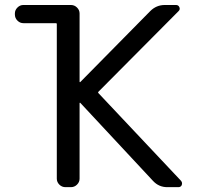

<svg xmlns="http://www.w3.org/2000/svg" viewBox="-20 -775 798 774"><path d="M40 -720.7Q40 -734.4 50.3 -744.6Q60.5 -754.9 74.2 -754.9H265.6Q280.3 -754.9 290.5 -744.6Q300.8 -734.4 300.8 -720.7V-445.3Q300.8 -444.3 301.8 -443.8Q302.7 -443.4 303.7 -444.3L585.9 -730.5Q610.4 -754.9 644.5 -754.9H689.5Q699.2 -754.9 703.1 -746.1Q707 -737.3 700.2 -730.5L377 -405.3Q374 -402.3 377 -399.4L710 -45.9Q713.9 -41 713.9 -36.1Q713.9 -33.2 712.9 -29.3Q709 -20.5 699.2 -20.5H654.3Q620.1 -20.5 596.7 -45.9L303.7 -360.4Q302.7 -361.3 301.8 -360.8Q300.8 -360.4 300.8 -359.4V-54.7Q300.8 -41 290.5 -30.8Q280.3 -20.5 265.6 -20.5H244.1Q229.5 -20.5 219.2 -30.8Q209 -41 209 -54.7V-677.7Q209 -681.6 205.1 -681.6H74.2Q60.5 -681.6 50.3 -691.9Q40 -702.1 40 -716.8Z"/></svg>

Font: Gen Jyuu GothicL Regular
Style: Regular
Weight: 400
Designer: [Source Han Sans]
Ryoko NISHIZUKA  (kana & ideographs); Paul D. Hunt (Latin, Greek & Cyrillic); Wenlong ZHANG  (bopomofo
Version: Version 1.002.20150607